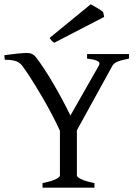

<svg xmlns="http://www.w3.org/2000/svg" viewBox="-20 -864 634 884"><path d="M175.8 -21Q216.8 -29.3 236.3 -38.8Q255.9 -48.3 255.9 -56.2V-262.2Q222.2 -335.9 171.1 -422.9Q120.1 -509.8 82 -562Q74.7 -570.8 66.4 -576.4Q58.1 -582 42.7 -585.4Q27.3 -588.9 2 -588.9L0 -609.9Q72.8 -620.1 106.9 -620.1Q129.9 -620.1 145 -601.1Q180.7 -555.2 224.9 -480Q269 -404.8 304.2 -332L435.1 -562Q438 -567.4 438 -571.3Q438 -579.6 424.6 -585.2Q411.1 -590.8 380.9 -594.2V-615.2H574.2V-594.2Q539.1 -587.4 522 -580.6Q504.9 -573.7 498 -562L334 -264.2V-56.2Q334 -48.8 353.8 -39.1Q373.5 -29.3 415 -21V0H175.8ZM208.5 -689.5 397.5 -844.2Q401.4 -842.3 424.1 -829.3Q446.8 -816.4 455.1 -808.1L459.5 -786.1L230.5 -667.5Q224.1 -670.4 220.7 -673.6Q217.3 -676.8 213.9 -681.6Q210.4 -686.5 208.5 -689.5Z"/></svg>

Font: David Libre
Style: Regular
Weight: 400
Version: Version 1.000